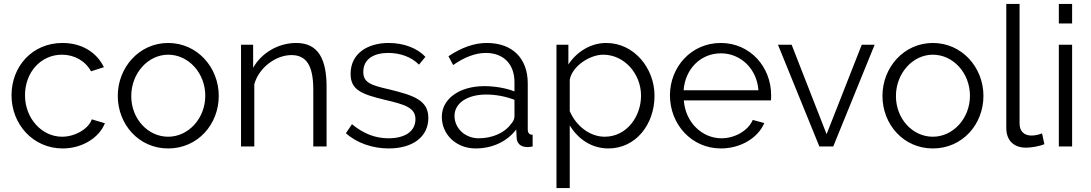

<svg xmlns="http://www.w3.org/2000/svg" viewBox="-20 -750 5584 983"><path d="M39 -262C39 -114 149 10 301 10C401 10 488 -45 517 -119L450 -139C434 -91 365 -50 298 -50C194 -50 108 -144 108 -262C108 -381 190 -470 297 -470C361 -470 417 -438 446 -385L512 -406C475 -482 399 -530 300 -530C145 -530 39 -410 39 -262Z M841 10C993 10 1100 -114 1100 -259C1100 -405 990 -530 841 -530C693 -530 583 -405 583 -259C583 -114 690 10 841 10ZM652 -258C652 -375 738 -470 841 -470C945 -470 1031 -376 1031 -260C1031 -144 945 -50 841 -50C737 -50 652 -142 652 -258Z M1652 -305C1652 -442 1613 -530 1497 -530C1404 -530 1319 -479 1276 -403V-521H1214V0H1282V-319C1306 -405 1393 -468 1472 -468C1548 -468 1584 -415 1584 -291V0H1652Z M1970 10C2094 10 2173 -50 2173 -146C2173 -235 2103 -261 1970 -293C1877 -314 1840 -328 1840 -382C1840 -450 1897 -479 1968 -479C2028 -479 2086 -459 2125 -419L2158 -459C2118 -502 2050 -530 1970 -530C1863 -530 1775 -477 1775 -372C1775 -290 1830 -268 1950 -239C2054 -215 2107 -198 2107 -140C2107 -77 2053 -42 1969 -42C1900 -42 1841 -66 1782 -114L1751 -68C1807 -17 1889 10 1970 10Z M2415 10C2499 10 2575 -24 2623 -87L2625 -46C2626 -15 2646 3 2681 3C2687 3 2696 2 2707 0V-60C2690 -60 2682 -69 2682 -88V-323C2682 -452 2603 -530 2472 -530C2409 -530 2343 -507 2276 -462L2300 -417C2357 -457 2414 -479 2467 -479C2559 -479 2614 -421 2614 -329V-282C2571 -299 2513 -309 2460 -309C2332 -309 2242 -244 2242 -152C2242 -61 2316 10 2415 10ZM2431 -42C2361 -42 2307 -93 2307 -157C2307 -222 2373 -266 2469 -266C2520 -266 2569 -256 2614 -239V-154C2614 -142 2608 -127 2596 -115C2565 -71 2502 -42 2431 -42Z M3095 10C3235 10 3331 -113 3331 -260C3331 -400 3227 -530 3084 -530C3004 -530 2933 -485 2890 -420V-521H2829V213H2897V-108C2938 -40 3007 10 3095 10ZM3076 -50C2999 -50 2929 -106 2897 -181V-341C2908 -410 2999 -470 3068 -470C3177 -470 3262 -372 3262 -260C3262 -154 3189 -50 3076 -50Z M3671 10C3772 10 3861 -44 3893 -120L3834 -136C3810 -80 3741 -42 3674 -42C3574 -42 3489 -124 3481 -236H3927C3928 -240 3928 -252 3928 -263C3928 -406 3822 -530 3670 -530C3520 -530 3410 -408 3410 -262C3410 -114 3520 10 3671 10ZM3480 -288C3488 -398 3568 -477 3671 -477C3771 -477 3855 -399 3863 -288Z M4246 0 4458 -521H4392L4212 -63L4033 -521H3963L4175 0Z M4756 10C4908 10 5015 -114 5015 -259C5015 -405 4905 -530 4756 -530C4608 -530 4498 -405 4498 -259C4498 -114 4605 10 4756 10ZM4567 -258C4567 -375 4653 -470 4756 -470C4860 -470 4946 -376 4946 -260C4946 -144 4860 -50 4756 -50C4652 -50 4567 -142 4567 -258Z M5132 -95C5132 -31 5170 6 5233 6C5260 6 5302 -1 5327 -12L5315 -67C5298 -60 5276 -56 5261 -56C5222 -56 5200 -79 5200 -118V-730H5132Z M5469 0V-521H5401V0ZM5469 -630V-730H5401V-630Z"/></svg>

Font: Raleway Reg
Style: Regular
Weight: 400
Designer: Matt McInerney, Pablo Impallari, Rodrigo Fuenzalida
Foundry: Matt McInerney, Pablo Impallari, Rodrigo Fuenzalida
Version: Version 3.00 July 28, 2015